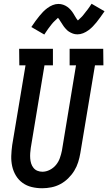

<svg xmlns="http://www.w3.org/2000/svg" viewBox="-20 -995 577 1023"><path d="M205 8Q176 8 149 1.5Q122 -5 100.5 -20.5Q79 -36 65 -59Q51 -82 45 -109Q39 -136 40 -164.5Q41 -193 45 -222L116 -647H83L82 -735H262V-647H217L144 -207Q142 -193 141 -179Q140 -165 141 -151Q142 -137 146 -124Q150 -111 158.5 -100.5Q167 -90 179.5 -85Q192 -80 206 -80Q226 -80 245.5 -90Q265 -100 278.5 -116.5Q292 -133 299 -153Q306 -173 310 -193L385 -647H351V-735H530L531 -647H486L408 -179Q404 -155 396.5 -131Q389 -107 375.5 -85Q362 -63 343 -44.5Q324 -26 301.5 -14Q279 -2 254 3Q229 8 205 8ZM216 -811 147 -851Q159 -869 169.5 -883.5Q180 -898 190 -910Q200 -922 209.5 -932Q219 -942 232.5 -952Q246 -962 261 -968Q276 -974 291 -974Q304 -974 316 -970Q328 -966 338 -959Q348 -952 356 -943Q364 -934 370 -924.5Q376 -915 382 -904.5Q388 -894 395 -886Q398 -889 404 -894.5Q410 -900 413.5 -903.5Q417 -907 421 -911.5Q425 -916 428.5 -921Q432 -926 437 -932Q442 -938 447 -944.5Q452 -951 457 -958.5Q462 -966 468 -975L537 -935Q525 -918 514.5 -903Q504 -888 494 -876Q484 -864 474.5 -854Q465 -844 451.5 -834Q438 -824 423 -818Q408 -812 393 -812Q386 -812 380 -813Q374 -814 368.5 -816Q363 -818 357 -821Q351 -824 346.5 -827Q342 -830 337.5 -834Q333 -838 329 -843Q325 -848 321 -852.5Q317 -857 314.5 -862Q312 -867 308.5 -871.5Q305 -876 301.5 -882Q298 -888 295 -892.5Q292 -897 289 -900Q286 -897 280 -891.5Q274 -886 270.5 -882.5Q267 -879 263 -875Q259 -871 255 -865.5Q251 -860 246.5 -854.5Q242 -849 237 -842Q232 -835 227 -827.5Q222 -820 216 -811Z"/></svg>

Font: Iosevka Curly Slab Semibold
Style: Italic
Weight: 600
Italic angle: -9°
Monospace: yes
Designer: Belleve Invis
Foundry: Belleve Invis
Version: Version 22.1.2; ttfautohint (v1.8.4)